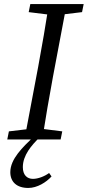

<svg xmlns="http://www.w3.org/2000/svg" viewBox="-20 -690 434 950"><path d="M16 0H280L288 -40L169 -55H151L24 -40L16 0ZM101 0H189C205 -103 223 -207 242 -310L310 -670H222C206 -567 188 -463 169 -360L101 0ZM122 -630 243 -615H262L386 -630L394 -670H130L122 -630ZM31 162C31 210 63 240 120 240C164 240 209 212 235 183L223 166C200 183 168 195 143 195C114 195 93 176 93 137C93 79 135 29 179 -13H146C93 38 31 96 31 162Z"/></svg>

Font: Source Serif Variable
Style: Italic
Weight: 389
Italic angle: -12°
Designer: Frank Grießhammer
Foundry: Adobe Systems Incorporated
Version: Version 3.001;hotconv 1.0.111;makeotfexe 2.5.65597